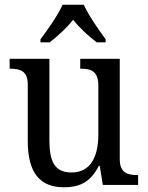

<svg xmlns="http://www.w3.org/2000/svg" viewBox="-20 -786 629 816"><path d="M152 -619V-606H191C225 -632 263 -667 291 -702C318 -667 357 -632 391 -606H429V-619C401 -657 356 -721 336 -766H246C226 -721 181 -657 152 -619ZM252 10C313 10 363 -8 400 -81H404L417 0H567V-42H564C524 -42 489 -50 489 -109V-536H321V-494H324C365 -494 398 -485 398 -422V-216C398 -118 364 -53 284 -53C211 -53 190 -101 190 -190V-536H21V-494H24C65 -494 98 -485 98 -427V-186C98 -49 152 10 252 10Z"/></svg>

Font: Noto Serif Thai SemiCondensed
Style: Regular
Weight: 400
Width: 4
Designer: Monotype Design Team
Foundry: Monotype Imaging Inc.
Version: Version 2.002